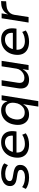

<svg xmlns="http://www.w3.org/2000/svg" viewBox="1387 -1934 727 3541"><g transform="rotate(-90 1750.5 -163.5)"><path d="M247 9Q183 9 126.5 -7Q70 -23 37 -52L71 -119Q94 -100 124 -88.5Q154 -77 186.5 -71.5Q219 -66 250 -66Q310 -66 347 -85.5Q384 -105 388 -137Q391 -165 374.5 -181Q358 -197 317 -205L212 -222Q144 -234 113.5 -269Q83 -304 91 -364Q96 -404 124.5 -436Q153 -468 203 -487Q253 -506 321 -506Q357 -506 393 -499.5Q429 -493 460 -480Q491 -467 509 -447L475 -380Q446 -407 401.5 -419Q357 -431 313 -431Q255 -431 220.5 -411Q186 -391 182 -359Q178 -332 193.5 -316Q209 -300 248 -293L349 -275Q422 -261 454.5 -227.5Q487 -194 478 -131Q473 -90 443 -58Q413 -26 362.5 -8.5Q312 9 247 9Z M858 9Q770 9 712 -22.5Q654 -54 629.5 -112.5Q605 -171 616 -252Q626 -326 662.5 -383Q699 -440 759 -473Q819 -506 899 -506Q975 -506 1023.5 -473.5Q1072 -441 1091 -383Q1110 -325 1099 -246L1096 -223H688L698 -290H1039L1017 -268Q1025 -320 1013.5 -357Q1002 -394 972 -414.5Q942 -435 895 -435Q848 -435 810 -413.5Q772 -392 747.5 -355Q723 -318 715 -271L711 -250Q702 -192 717 -151.5Q732 -111 770.5 -89.5Q809 -68 866 -68Q907 -68 951.5 -79Q996 -90 1036 -117L1063 -51Q1020 -19 964.5 -5Q909 9 858 9Z M1555 180 1599 -96H1595Q1576 -60 1548 -36.5Q1520 -13 1485 -2Q1450 9 1410 9Q1341 9 1295 -24.5Q1249 -58 1229.5 -116.5Q1210 -175 1221 -249Q1231 -327 1266.5 -384.5Q1302 -442 1358.5 -474Q1415 -506 1487 -506Q1550 -506 1592.5 -477Q1635 -448 1651 -393L1656 -394L1673 -497H1764L1656 180ZM1446 -71Q1495 -71 1532 -94.5Q1569 -118 1593.5 -159.5Q1618 -201 1624 -256Q1635 -333 1602 -379.5Q1569 -426 1498 -426Q1450 -426 1412 -403Q1374 -380 1350.5 -338.5Q1327 -297 1319 -243Q1309 -164 1342.5 -117.5Q1376 -71 1446 -71Z M2051 9Q1991 9 1951.5 -14.5Q1912 -38 1897.5 -83.5Q1883 -129 1893 -194L1941 -497H2042L1995 -198Q1989 -163 1995.5 -135.5Q2002 -108 2024.5 -92.5Q2047 -77 2087 -77Q2129 -77 2165 -97.5Q2201 -118 2225 -151Q2249 -184 2255 -222L2298 -497H2399L2321 0H2229L2245 -107H2242Q2210 -48 2161.5 -19.5Q2113 9 2051 9Z M2754 9Q2666 9 2608 -22.5Q2550 -54 2525.5 -112.5Q2501 -171 2512 -252Q2522 -326 2558.5 -383Q2595 -440 2655 -473Q2715 -506 2795 -506Q2871 -506 2919.5 -473.5Q2968 -441 2987 -383Q3006 -325 2995 -246L2992 -223H2584L2594 -290H2935L2913 -268Q2921 -320 2909.5 -357Q2898 -394 2868 -414.5Q2838 -435 2791 -435Q2744 -435 2706 -413.5Q2668 -392 2643.5 -355Q2619 -318 2611 -271L2607 -250Q2598 -192 2613 -151.5Q2628 -111 2666.5 -89.5Q2705 -68 2762 -68Q2803 -68 2847.5 -79Q2892 -90 2932 -117L2959 -51Q2916 -19 2860.5 -5Q2805 9 2754 9Z M3105 0 3184 -497H3274L3256 -382H3259Q3284 -435 3334 -468Q3384 -501 3448 -504L3501 -507L3497 -414L3414 -407Q3367 -403 3332 -384Q3297 -365 3276 -334.5Q3255 -304 3248 -265L3207 0Z"/></g></svg>

Font: Nunito Sans 7pt Medium
Style: Italic
Weight: 500
Italic angle: -9°
Designer: Vernon Adams
Foundry: Vernon Adams
Version: Version 3.101;gftools[0.9.27]